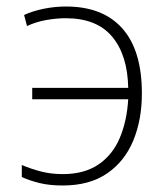

<svg xmlns="http://www.w3.org/2000/svg" viewBox="-20 -560 501 590"><path d="M173 10Q132 10 101.5 2.5Q71 -5 47 -16V-53Q75 -41 106 -33Q137 -25 173 -25Q239 -25 282.5 -54.5Q326 -84 348 -136Q370 -188 374 -255H79V-290H374Q372 -391 324.5 -447.5Q277 -504 182 -504Q154 -504 122.5 -498.5Q91 -493 63 -480L54 -514Q80 -526 114 -533Q148 -540 183 -540Q296 -540 356 -472.5Q416 -405 416 -273Q416 -192 389.5 -128Q363 -64 309 -27Q255 10 173 10Z"/></svg>

Font: Noto Sans Disp ExtLt
Style: Regular
Weight: 200
Designer: Monotype Design Team
Foundry: Monotype Imaging Inc.
Version: Version 2.000;GOOG;noto-source:20170915:90ef993387c0